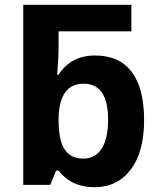

<svg xmlns="http://www.w3.org/2000/svg" viewBox="-20 -780 673 810"><path d="M436 -275.9Q436 -426.8 333 -426.8Q230 -426.8 227.1 -280.8V-274.9Q227.1 -187 253.2 -148.9Q279.3 -110.8 330.6 -110.8Q381.8 -110.8 408.9 -153.1Q436 -195.3 436 -275.9ZM227.1 -60.1H216.8L191.9 0H78.1V-759.8H534.2V-647.9H227.1V-573.2Q227.1 -541 221.2 -464.8H227.1Q279.3 -545.9 381.3 -545.9Q483.4 -545.9 535.6 -476.8Q587.9 -407.7 587.9 -273.2Q587.9 -138.7 531.5 -64.5Q475.1 9.8 378.4 9.8Q281.7 9.8 227.1 -60.1Z"/></svg>

Font: NotoSans-Bold
Style: Bold
Weight: 700
Designer: Monotype Design team
Foundry: Monotype Imaging Inc.
Version: Version 1.04